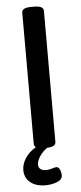

<svg xmlns="http://www.w3.org/2000/svg" viewBox="-60 -734 403 954"><g transform="rotate(-5 141.5 -257.5)"><path d="M212 145Q212 166 185.5 176.5Q159 187 128 187Q79 187 51.5 163.5Q24 140 24 103Q24 73 42.5 44Q61 15 96 -6Q87 -12 87 -23V-677Q87 -702 133 -702H149Q195 -702 195 -677V-23Q195 1 152 2Q127 20 113 42Q99 64 99 82Q99 96 109 104Q119 112 137 112Q152 112 167 107Q182 102 189 102Q199 102 205.5 115Q212 128 212 145Z"/></g></svg>

Font: Asap-Medium
Style: Regular
Weight: 500
Designer: Pablo Cosgaya
Foundry: Omnibus-Type
Version: Version 2.000; ttfautohint (v1.8)